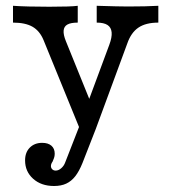

<svg xmlns="http://www.w3.org/2000/svg" viewBox="-20 -435 591 653"><path d="M24.2 -358.1V-415.3Q70.2 -412.1 147.6 -412.1Q221.8 -412.1 244.4 -415.3V-358.1Q221 -358.1 209.3 -351.6Q197.6 -345.2 196.4 -331Q195.2 -316.9 204 -295.2L291.9 -78.2L277.4 -82.3L351.6 -282.3Q361.3 -308.1 359.7 -325Q358.1 -341.9 345.6 -350Q333.1 -358.1 308.9 -358.1V-415.3Q386.3 -412.9 414.5 -412.9Q477.4 -412.9 518.5 -415.3V-358.1Q475.8 -358.1 450.8 -341.1Q425.8 -324.2 412.9 -287.1L305.6 4H251.6L128.2 -298.4Q115.3 -329.8 90.7 -344Q66.1 -358.1 24.2 -358.1ZM65.3 110.5Q65.3 83.1 81.5 66.9Q97.6 50.8 123.4 50.8Q143.5 50.8 154.8 60.5Q166.1 70.2 166.1 87.9Q166.1 96 163.7 102.4Q161.3 108.9 158.9 114.5Q156.5 117.7 154.8 121.8Q153.2 125.8 153.2 129.8Q153.2 136.3 157.7 140.7Q162.1 145.2 169.4 145.2Q179 145.2 188.3 137.1Q197.6 129 201.6 117.7L257.3 -25L305.6 4L260.5 119.4Q249.2 147.6 235.9 164.5Q222.6 181.5 205.2 189.5Q187.9 197.6 163.7 197.6Q120.2 197.6 92.7 173Q65.3 148.4 65.3 110.5Z"/></svg>

Font: Playfair Micro SmCond SmLight
Style: Regular
Weight: 360
Width: 4
Designer: Claus Eggers Sørensen
Foundry: Claus Eggers Sørensen
Version: Version 2.100;Glyphs 3.2 (3219)